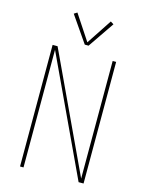

<svg xmlns="http://www.w3.org/2000/svg" viewBox="-138 -1038 853 1121"><g transform="rotate(15 288.0 -477.5)"><path d="M96 0H117V-711L450 0H480V-735H459V-24L126 -735H96ZM277 -785H300L408 -943L389 -955L288 -802L187 -955L168 -943Z"/></g></svg>

Font: Iosevka Sparkle Thin
Style: Regular
Weight: 100
Designer: Belleve Invis
Foundry: Belleve Invis
Version: Version 4.5.0; ttfautohint (v1.8.3)